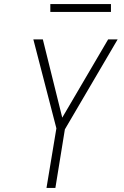

<svg xmlns="http://www.w3.org/2000/svg" viewBox="-20 -930 616 950"><path d="M210 0H254L301 -290L562 -735H515L288 -348L192 -735H145L259 -295ZM529 -871V-910H229V-871Z"/></svg>

Font: Iosevka Sparkle XLtObl
Style: Regular
Weight: 200
Italic angle: -9°
Designer: Belleve Invis
Foundry: Belleve Invis
Version: Version 4.5.0; ttfautohint (v1.8.3)